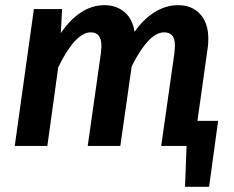

<svg xmlns="http://www.w3.org/2000/svg" viewBox="-20 -564 904 742"><path d="M823 -97 788 158H695L701 0H603L654 -359Q656 -379 656 -386Q656 -416 645 -427.5Q634 -439 614 -439Q555 -439 489 -308L445 0H319L370 -359Q372 -379 372 -386Q372 -439 331 -439Q271 -439 205 -304L163 0H37L111 -529H220L215 -436Q289 -544 384 -544Q430 -544 461.5 -517Q493 -490 500 -441Q534 -490 577.5 -517Q621 -544 668 -544Q722 -544 753.5 -509.5Q785 -475 785 -415Q785 -393 783 -381L743 -97Z"/></svg>

Font: FiraGO Medium
Style: Italic
Weight: 500
Italic angle: -8°
Designer: bBox Type GmbH
Foundry: bBox Type GmbH
Version: Version 1.001